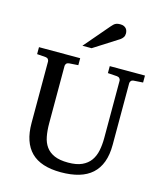

<svg xmlns="http://www.w3.org/2000/svg" viewBox="-135 -1029 981 1145"><g transform="rotate(15 356.0 -456.0)"><path d="M627 -624Q616.2 -623 611.1 -616.2Q606 -609.4 606 -602.1V-222.2Q606 -160.6 589.4 -115.7Q572.8 -70.8 540.3 -41.5Q507.8 -12.2 459.7 2Q411.6 16.1 349.1 16.1Q225.1 16.1 165 -43.9Q105 -104 105 -222.2V-602.1Q105 -609.4 99.9 -616.2Q94.7 -623 84 -624L30.8 -627.9V-670.9H285.2V-627.9L228 -624Q217.3 -623 212.2 -616.2Q207 -609.4 207 -602.1V-248Q207 -204.1 213.9 -167.7Q220.7 -131.3 239.3 -105.5Q257.8 -79.6 290.8 -65.2Q323.7 -50.8 376 -50.8Q427.7 -50.8 460.9 -65.9Q494.1 -81.1 513.2 -107.7Q532.2 -134.3 539.6 -170.4Q546.9 -206.5 546.9 -248V-602.1Q546.9 -609.4 541.3 -616.2Q535.6 -623 524.9 -624L467.8 -627.9V-670.9H685.1V-627.9ZM510.7 -883.3Q510.7 -869.6 504.2 -859.9Q497.6 -850.1 487.8 -843.3L335.4 -746.1H278.8L411.6 -901.4Q417.5 -907.7 422.4 -912.8Q427.2 -918 433.1 -921.4Q439 -924.8 446.5 -926.5Q454.1 -928.2 464.8 -928.2Q478 -928.2 486.8 -924.1Q495.6 -919.9 501 -913.6Q506.3 -907.2 508.5 -899.2Q510.7 -891.1 510.7 -883.3Z"/></g></svg>

Font: BabelStone Ogham
Style: Italic
Weight: 400
Italic angle: -30°
Designer: Andrew West
Foundry: BabelStone
Version: Version 2.02 March 14, 2022